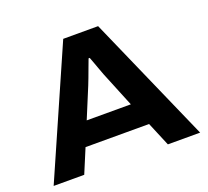

<svg xmlns="http://www.w3.org/2000/svg" viewBox="-118 -832 1059 978"><g transform="rotate(-20 411.0 -343.5)"><path d="M13.9 0 315.9 -687.4H505L807.9 0H633L578.5 -130.2H234.1L179.6 0ZM286.3 -256.2H525.5L458.9 -419.3Q454.1 -430.1 447.2 -447.9Q440.2 -465.8 433.3 -485.7Q426.3 -505.7 419.6 -523.2Q413 -540.7 409.5 -550H403.3Q396 -530.4 386.5 -505.2Q377 -480 368.5 -456.7Q359.9 -433.4 353.9 -419.3Z"/></g></svg>

Font: Archivo SemiBold SemiExpanded
Style: Regular
Weight: 600
Width: 6
Version: Version 2.001